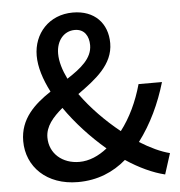

<svg xmlns="http://www.w3.org/2000/svg" viewBox="-54 -801 813 865"><g transform="rotate(-5 353.0 -368.5)"><path d="M264 13C353 13 425 -18 483 -68C543 -28 604 0 658 13L688 -81C648 -91 601 -113 553 -143C611 -220 652 -308 680 -403H574C552 -324 519 -255 476 -199C411 -251 347 -316 300 -382C381 -440 463 -501 463 -598C463 -688 405 -750 307 -750C199 -750 128 -670 128 -570C128 -519 146 -462 176 -404C101 -354 34 -293 34 -192C34 -76 123 13 264 13ZM225 -571C225 -629 259 -671 309 -671C353 -671 372 -637 372 -597C372 -537 320 -496 257 -455C237 -496 225 -535 225 -571ZM144 -199C144 -249 178 -288 223 -326C273 -254 337 -185 405 -127C366 -96 323 -77 278 -77C202 -77 144 -126 144 -199Z"/></g></svg>

Font: Noto Sans JP Medium
Style: Regular
Weight: 500
Designer: Ryoko NISHIZUKA  (kana, bopomofo & ideographs); Paul D. Hunt (Latin, Greek & Cyrillic); Sandoll Communications , Soo-you
Foundry: Adobe
Version: Version 2.002;hotconv 1.0.116;makeotfexe 2.5.65601